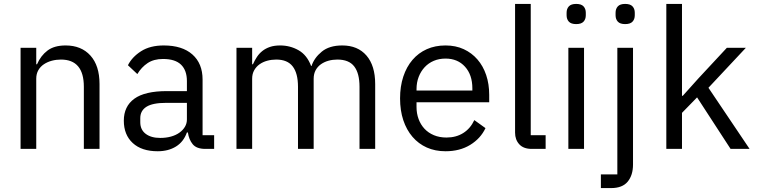

<svg xmlns="http://www.w3.org/2000/svg" viewBox="-20 -760 3863 980"><path d="M85 0V-516H165V-432H169Q188 -476 222.5 -502Q257 -528 315 -528Q395 -528 441.5 -476.5Q488 -425 488 -331V0H408V-317Q408 -456 291 -456Q267 -456 244.5 -450Q222 -444 204 -432Q186 -420 175.5 -401.5Q165 -383 165 -358V0Z M1028 0Q983 0 963.5 -24Q944 -48 939 -84H934Q917 -36 878 -12Q839 12 785 12Q703 12 657.5 -30Q612 -72 612 -144Q612 -217 665.5 -256Q719 -295 832 -295H934V-346Q934 -401 904 -430Q874 -459 812 -459Q765 -459 733.5 -438Q702 -417 681 -382L633 -427Q654 -469 700 -498.5Q746 -528 816 -528Q910 -528 962 -482Q1014 -436 1014 -354V-70H1073V0ZM798 -56Q828 -56 853 -63Q878 -70 896 -83Q914 -96 924 -113Q934 -130 934 -150V-235H828Q759 -235 727.5 -215Q696 -195 696 -157V-136Q696 -98 723.5 -77Q751 -56 798 -56Z M1187 0V-516H1267V-432H1271Q1280 -452 1291.5 -469.5Q1303 -487 1319.5 -500Q1336 -513 1358 -520.5Q1380 -528 1410 -528Q1461 -528 1504 -503.5Q1547 -479 1568 -423H1570Q1584 -465 1622.5 -496.5Q1661 -528 1727 -528Q1806 -528 1850.5 -476.5Q1895 -425 1895 -331V0H1815V-317Q1815 -386 1788 -421Q1761 -456 1702 -456Q1678 -456 1656.5 -450Q1635 -444 1618 -432Q1601 -420 1591 -401.5Q1581 -383 1581 -358V0H1501V-317Q1501 -386 1474 -421Q1447 -456 1390 -456Q1366 -456 1344 -450Q1322 -444 1305 -432Q1288 -420 1277.5 -401.5Q1267 -383 1267 -358V0Z M2254 12Q2201 12 2158.5 -7Q2116 -26 2085.5 -61.5Q2055 -97 2038.5 -146.5Q2022 -196 2022 -258Q2022 -319 2038.5 -369Q2055 -419 2085.5 -454.5Q2116 -490 2158.5 -509Q2201 -528 2254 -528Q2306 -528 2347 -509Q2388 -490 2417 -456.5Q2446 -423 2461.5 -377Q2477 -331 2477 -276V-238H2106V-214Q2106 -181 2116.5 -152.5Q2127 -124 2146.5 -103Q2166 -82 2194.5 -70Q2223 -58 2259 -58Q2308 -58 2344.5 -81Q2381 -104 2401 -147L2458 -106Q2433 -53 2380 -20.5Q2327 12 2254 12ZM2254 -461Q2221 -461 2194 -449.5Q2167 -438 2147.5 -417Q2128 -396 2117 -367.5Q2106 -339 2106 -305V-298H2391V-309Q2391 -378 2353.5 -419.5Q2316 -461 2254 -461Z M2694 0Q2652 0 2630.5 -23.5Q2609 -47 2609 -83V-740H2689V-70H2765V0Z M2921 -637Q2895 -637 2883.5 -649.5Q2872 -662 2872 -682V-695Q2872 -715 2883.5 -727.5Q2895 -740 2921 -740Q2947 -740 2958.5 -727.5Q2970 -715 2970 -695V-682Q2970 -662 2958.5 -649.5Q2947 -637 2921 -637ZM2881 -516H2961V0H2881Z M3131 -516H3211V80Q3211 134 3184 167Q3157 200 3099 200H3047V130H3131ZM3171 -637Q3145 -637 3133.5 -649.5Q3122 -662 3122 -682V-695Q3122 -715 3133.5 -727.5Q3145 -740 3171 -740Q3197 -740 3208.5 -727.5Q3220 -715 3220 -695V-682Q3220 -662 3208.5 -649.5Q3197 -637 3171 -637Z M3381 -740H3461V-271H3465L3544 -359L3690 -516H3787L3596 -312L3806 0H3709L3538 -263L3461 -184V0H3381Z"/></svg>

Font: IBM Plex Sans KR
Style: Regular
Weight: 400
Designer: Mike Abbink; Paul van der Laan; Pieter van Rosmalen; Wujin Sim; Chorong Kim; Dohee Lee;
Foundry: Sandoll Inc.
Version: Version 1.000